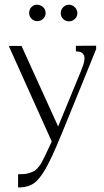

<svg xmlns="http://www.w3.org/2000/svg" viewBox="-20 -618 446 824"><path d="M115.2 -537.6Q105 -547.9 105 -562.5Q105 -577.1 115.2 -587.9Q125.5 -598.6 140.1 -597.7Q154.8 -596.7 165 -587.4Q175.3 -578.1 175.8 -563Q176.3 -547.9 165.5 -537.6Q154.8 -527.3 140.1 -527.3Q125.5 -527.3 115.2 -537.6ZM251 -536.6Q240.7 -546.9 240.7 -561.5Q240.7 -576.2 251 -586.9Q261.2 -597.7 275.9 -597.7Q290.5 -597.7 301.3 -586.9Q312 -576.2 312 -561.5Q312 -546.9 301.3 -536.6Q290.5 -526.4 275.9 -526.4Q261.2 -526.4 251 -536.6ZM57.6 129.9Q72.8 129.9 84.5 128.9Q96.2 127.9 106.4 124.3Q116.7 120.6 123.8 117.7Q130.9 114.7 138.4 106.4Q146 98.1 150.4 92.5Q154.8 86.9 161.9 73.2Q168.9 59.6 173.3 50.5Q177.7 41.5 186.8 22Q195.8 2.4 202.1 -10.7L17.6 -420.9H72.3L229.5 -75.2L328.1 -314.5Q338.9 -340.8 341.8 -357.4Q344.2 -374.5 339.1 -382.8Q334 -391.1 326.2 -394.3Q318.4 -397.5 305.7 -397.5V-421.4L392.6 -421.9V-407.2Q364.7 -339.4 330.6 -254.4Q231.4 -8.3 205.6 47.4Q164.6 136.7 131.3 164.1Q104.5 186.5 57.6 186.5Z"/></svg>

Font: Buda
Style: light
Weight: 400
Version: Version 1.002